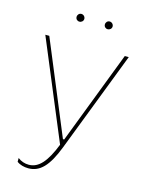

<svg xmlns="http://www.w3.org/2000/svg" viewBox="-128 -756 785 1029"><g transform="rotate(15 264.0 -241.5)"><path d="M193 -635C205 -635 215 -644 215 -656C215 -668 205 -678 193 -678C181 -678 172 -668 172 -656C172 -644 181 -635 193 -635ZM350 -635C362 -635 372 -644 372 -656C372 -668 362 -678 350 -678C338 -678 329 -668 329 -656C329 -644 338 -635 350 -635ZM132 195C195 195 240 150 283 38L498 -520H476L278 -4H271L57 -520H35L264 29C224 130 184 176 129 176C107 176 86 169 68 155V176C85 189 108 195 132 195Z"/></g></svg>

Font: Fixel Text Thin
Style: Regular
Weight: 100
Width: 4
Designer: AlfaBravo + MacPaw
Foundry: Kyrylo Tkachov, Marchela Mozhyna, Serhii Makarenko, Maria Weinstein, Zakhar Kryvoshyya
Version: Version 1.211